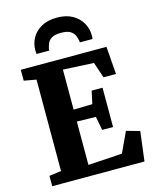

<svg xmlns="http://www.w3.org/2000/svg" viewBox="-142 -1089 948 1183"><g transform="rotate(-15 332.0 -498.0)"><path d="M117.5 -76.5V-659.5L39.5 -673.5V-743H586L599.5 -566.5H520L486 -667L290.5 -677V-421.5L410.5 -424.5L428 -506H497.5V-255.5H428L411.5 -343L290.5 -345.5V-69L507.5 -82.5L568 -212L653 -188L629.5 0H41V-66ZM337 -996Q395.5 -996 435.5 -973.5Q475.5 -951 496.2 -914.5Q517 -878 517 -836Q517 -829.5 516.8 -823.5Q516.5 -817.5 515.5 -812H434.5Q434.5 -814 434.5 -817.5Q434.5 -821 433.5 -824.5Q430.5 -839.5 423.5 -856.8Q416.5 -874 397 -886.5Q377.5 -899 337 -899Q296.5 -899 277 -886.5Q257.5 -874 250.8 -856.5Q244 -839 240.5 -824.5Q240 -821 239.8 -817.5Q239.5 -814 239.5 -812H158.5Q158 -817.5 157.5 -823.8Q157 -830 157 -836.5Q157 -878.5 177.5 -915Q198 -951.5 238.2 -973.8Q278.5 -996 337 -996Z"/></g></svg>

Font: Merriweather Light 18pt Black
Style: Regular
Weight: 900
Version: Version 2.100